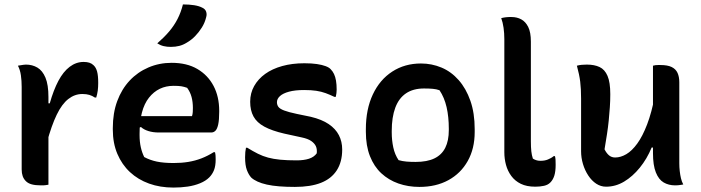

<svg xmlns="http://www.w3.org/2000/svg" viewBox="-20 -834 3170 868"><path d="M192 -367H205Q222 -427 244 -468.5Q266 -510 295 -532Q324 -554 358 -554Q373 -554 384 -550.5Q395 -547 403 -539Q414 -529 419 -510.5Q424 -492 424 -459Q424 -450 423.5 -441.5Q423 -433 422 -424.5Q421 -416 419 -408Q417 -400 415 -393H409Q397 -401 384 -405Q371 -409 352 -409Q318 -409 289 -386.5Q260 -364 236.5 -315.5Q213 -267 192 -190ZM199 1Q192 2 186.5 3Q181 4 176 4Q171 4 165 4Q140 4 123.5 -0.5Q107 -5 97 -15Q87 -25 82.5 -38Q78 -51 78 -68Q78 -109 78 -147.5Q78 -186 78 -223.5Q78 -261 78 -297Q78 -333 78 -369.5Q78 -406 78 -441Q78 -469 74.5 -493.5Q71 -518 61 -537Q67 -538 73 -539Q79 -540 85.5 -541Q92 -542 97 -542Q126 -542 149 -528.5Q172 -515 185.5 -483Q199 -451 199 -395Q199 -355 199 -313.5Q199 -272 199 -231Q199 -190 199 -150.5Q199 -111 199 -72.5Q199 -34 199 1Z M756 -550Q825 -550 872.5 -522Q920 -494 945.5 -445.5Q971 -397 971 -333V-329Q971 -292 966.5 -271.5Q962 -251 954 -243Q946 -235 935 -235H698Q672 -235 651 -241.5Q630 -248 617 -260L597 -250L600 -309H848Q851 -318 851.5 -328Q852 -338 852 -346Q852 -373 846 -395.5Q840 -418 826 -437Q812 -442 799.5 -444Q787 -446 765 -446Q696 -446 653.5 -392.5Q611 -339 611 -230V-223Q611 -193 616.5 -168.5Q622 -144 632 -124Q658 -110 689 -103.5Q720 -97 765 -97Q800 -97 831 -102Q862 -107 890.5 -118Q919 -129 946 -146H952Q954 -138 954.5 -130Q955 -122 955 -113Q955 -84 947.5 -65Q940 -46 926 -32Q910 -16 884.5 -5.5Q859 5 828.5 9.5Q798 14 764 14Q704 14 654 -4Q604 -22 567.5 -56Q531 -90 510.5 -138.5Q490 -187 490 -248V-255Q490 -323 510 -377Q530 -431 566 -469.5Q602 -508 651 -529Q700 -550 756 -550ZM807 -814Q835 -814 857.5 -810.5Q880 -807 895 -799Q908 -793 912 -781Q916 -769 912 -756Q906 -731 892.5 -709.5Q879 -688 862 -670.5Q845 -653 824 -641Q808 -631 790.5 -626.5Q773 -622 752 -622Q735 -622 720 -625.5Q705 -629 691 -638Q723 -666 745 -692Q767 -718 782.5 -748Q798 -778 807 -814Z M1321 -109Q1354 -109 1377 -116.5Q1400 -124 1412 -141Q1414 -160 1408 -173Q1402 -186 1387 -196.5Q1372 -207 1343 -213L1265 -230Q1209 -243 1175 -261.5Q1141 -280 1126 -307.5Q1111 -335 1111 -374Q1111 -413 1129 -445Q1147 -477 1179 -500Q1211 -523 1256 -535.5Q1301 -548 1356 -548Q1389 -548 1412.5 -544.5Q1436 -541 1452 -535Q1468 -529 1475 -521Q1484 -512 1490 -499.5Q1496 -487 1499 -469.5Q1502 -452 1502 -429Q1502 -421 1501 -413Q1500 -405 1498 -396H1492Q1471 -406 1452 -413Q1433 -420 1410 -423.5Q1387 -427 1355 -427Q1314 -427 1286.5 -419.5Q1259 -412 1245.5 -399.5Q1232 -387 1232 -372Q1232 -360 1238.5 -351Q1245 -342 1264.5 -334.5Q1284 -327 1322 -319L1385 -306Q1435 -294 1466 -273Q1497 -252 1512 -223Q1527 -194 1527 -158Q1527 -102 1502.5 -64Q1478 -26 1431 -7.5Q1384 11 1313 11Q1275 11 1243 8.5Q1211 6 1186.5 0.5Q1162 -5 1144.5 -13Q1127 -21 1116 -31Q1104 -44 1096 -65.5Q1088 -87 1088 -123Q1088 -136 1089 -146.5Q1090 -157 1092 -166H1098Q1124 -150 1146 -139Q1168 -128 1192 -121.5Q1216 -115 1247 -112Q1278 -109 1321 -109Z M1883 -547Q1932 -547 1976 -528.5Q2020 -510 2053.5 -472Q2087 -434 2106.5 -378.5Q2126 -323 2126 -250V-237Q2126 -162 2094.5 -106Q2063 -50 2007 -19.5Q1951 11 1876 11Q1825 11 1781 -4.5Q1737 -20 1704 -50.5Q1671 -81 1652.5 -128Q1634 -175 1634 -238V-250Q1634 -340 1665.5 -407Q1697 -474 1753.5 -510.5Q1810 -547 1883 -547ZM1897 -434Q1848 -434 1815.5 -412Q1783 -390 1767 -347Q1751 -304 1751 -242V-235Q1751 -200 1758 -167.5Q1765 -135 1782 -110Q1800 -105 1818 -103.5Q1836 -102 1859 -102Q1911 -102 1944 -118Q1977 -134 1993 -166Q2009 -198 2009 -246V-252Q2009 -306 1999 -349.5Q1989 -393 1967 -426Q1953 -431 1936.5 -432.5Q1920 -434 1897 -434Z M2260 -657Q2260 -684 2256.5 -708.5Q2253 -733 2246 -752Q2250 -753 2254.5 -754Q2259 -755 2263.5 -755.5Q2268 -756 2272.5 -756.5Q2277 -757 2282.5 -757Q2288 -757 2293 -757Q2317 -757 2336.5 -746.5Q2356 -736 2368 -712Q2380 -688 2380 -646Q2380 -601 2380 -556Q2380 -511 2380 -465.5Q2380 -420 2380 -375Q2380 -330 2380 -284.5Q2380 -239 2380 -195Q2380 -168 2382 -150Q2384 -132 2389 -117Q2395 -113 2403.5 -110Q2412 -107 2423 -107Q2433 -107 2441.5 -108.5Q2450 -110 2457 -113Q2464 -116 2470.5 -119.5Q2477 -123 2483 -128H2489Q2491 -120 2491.5 -111.5Q2492 -103 2492 -89Q2492 -59 2486 -40Q2480 -21 2468 -9Q2462 -3 2455 0.5Q2448 4 2439.5 6Q2431 8 2420.5 9Q2410 10 2400 10Q2361 10 2334.5 -3Q2308 -16 2291.5 -38.5Q2275 -61 2267.5 -88.5Q2260 -116 2260 -146Q2260 -212 2260 -276.5Q2260 -341 2260 -405.5Q2260 -470 2260 -533Q2260 -596 2260 -657Z M2633 -542Q2667 -542 2690.5 -531Q2714 -520 2726.5 -491Q2739 -462 2739 -408Q2739 -378 2737 -349Q2735 -320 2732 -289.5Q2729 -259 2724 -227Q2719 -195 2713 -159Q2722 -141 2733.5 -131.5Q2745 -122 2761 -122Q2786 -122 2811.5 -137Q2837 -152 2861 -185Q2885 -218 2905.5 -271.5Q2926 -325 2941 -403V-167H2926Q2905 -116 2872.5 -76Q2840 -36 2801.5 -13Q2763 10 2720 10Q2696 10 2675.5 -3.5Q2655 -17 2639.5 -40.5Q2624 -64 2615.5 -92.5Q2607 -121 2607 -150Q2607 -190 2607 -229.5Q2607 -269 2607 -309.5Q2607 -350 2607 -388Q2607 -433 2603 -465Q2599 -497 2588 -537Q2599 -540 2610 -541Q2621 -542 2633 -542ZM2966 -540Q2998 -540 3016.5 -531Q3035 -522 3043 -504.5Q3051 -487 3051 -462Q3051 -396 3051 -334.5Q3051 -273 3051 -214Q3051 -155 3051 -96Q3051 -78 3053 -60.5Q3055 -43 3058.5 -28Q3062 -13 3069 0Q3063 1 3057 2Q3051 3 3045 3.5Q3039 4 3032 4Q3003 4 2980.5 -9Q2958 -22 2945 -54.5Q2932 -87 2932 -142Q2932 -210 2932 -278Q2932 -346 2932 -412Q2932 -478 2932 -537Q2939 -539 2944 -539.5Q2949 -540 2954.5 -540Q2960 -540 2966 -540Z"/></svg>

Font: Recursive Casual SemiBold
Style: Regular
Weight: 600
Version: Version 1.047